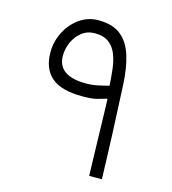

<svg xmlns="http://www.w3.org/2000/svg" viewBox="-95 -692 692 771"><g transform="rotate(15 250.5 -306.5)"><path d="M66.9 -439.5Q66.9 -483.4 86.9 -523.2Q106.9 -563 141.8 -588.1Q176.8 -613.3 220.7 -613.3Q280.3 -613.3 314.2 -585.9Q348.1 -558.6 363.8 -508.3Q379.4 -458 382.8 -389.6Q388.2 -281.2 392.1 -185.8Q396 -90.3 398.4 0H345.7Q344.7 -32.2 343.5 -75.7Q342.3 -119.1 341.1 -164.8Q339.8 -210.4 338.9 -251Q337.9 -291.5 336.9 -318.4Q315.9 -312 295.4 -306.6Q274.9 -301.3 235.8 -301.3Q147.9 -301.3 107.4 -336.4Q66.9 -371.6 66.9 -439.5ZM220.2 -559.1Q189 -559.1 166 -541Q143.1 -522.9 130.9 -495.4Q118.7 -467.8 118.7 -439.5Q118.7 -355 237.3 -355Q263.2 -355 288.6 -360.6Q314 -366.2 331.1 -371.1Q329.1 -403.8 325.4 -437Q321.8 -470.2 311.3 -497.8Q300.8 -525.4 279.3 -542.2Q257.8 -559.1 220.2 -559.1Z"/></g></svg>

Font: Vazir Thin FD
Style: Thin-FD
Weight: 100
Designer: Saber Rastikerdar
Foundry: Saber Rastikerdar
Version: Version 30.0.0